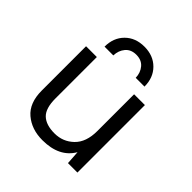

<svg xmlns="http://www.w3.org/2000/svg" viewBox="-194 -855 1006 1006"><g transform="rotate(45 308.5 -352.5)"><path d="M454 -567H389Q388 -604 366.5 -629.5Q345 -655 306 -655Q267 -655 245.5 -629.5Q224 -604 223 -567H158Q158 -633 199 -674Q240 -715 306 -715Q372 -715 413 -674Q454 -633 454 -567ZM274 10Q194 10 141 -35Q88 -80 88 -172V-500H168V-193Q168 -120 199.5 -90Q231 -60 294 -60Q356 -60 400 -102.5Q444 -145 444 -228V-500H524V0H454L449 -76Q399 10 274 10Z"/></g></svg>

Font: Elaine Sans
Style: Regular
Weight: 400
Designer: Wei Huang
Foundry: Wei Huang
Version: Version 2.001;December 24, 2019;FontCreator 12.0.0.2547 64-b